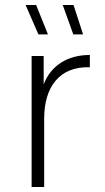

<svg xmlns="http://www.w3.org/2000/svg" viewBox="-20 -745 417 765"><path d="M106 0H156V-272C156 -399 217 -481 338 -477V-526C249 -526 183 -484 154 -409V-522H106ZM272 -608H311L273 -725H230ZM133 -608H171L124 -725H82Z"/></svg>

Font: Chess Sans Light
Style: Regular
Weight: 300
Designer: Wolf Bōese
Foundry: Wolf Bōese
Version: Version 7.223;Glyphs 3.3 (3306)